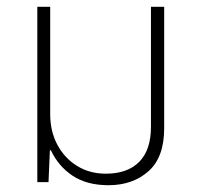

<svg xmlns="http://www.w3.org/2000/svg" viewBox="-20 -537 584 566"><path d="M300 9Q236 9 194 -19Q152 -47 130 -94H127L123 0H90V-517H128V-200Q128 -150 149 -110.5Q170 -71 207 -48Q244 -25 292 -25Q356 -25 390.5 -60Q425 -95 425 -163V-517H464V-159Q464 -73 417.5 -32Q371 9 300 9Z"/></svg>

Font: Noto Sans Thai UI SemCond ExtLt
Style: Regular
Weight: 200
Width: 4
Designer: Monotype Design Team
Foundry: Monotype Imaging Inc.
Version: Version 2.000